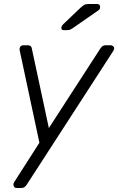

<svg xmlns="http://www.w3.org/2000/svg" viewBox="-20 -745 588 955"><path d="M63 190Q52 190 48 180Q44 170 53 157L176 -35L78 -494Q76 -504 80.5 -512Q85 -520 99 -520H117Q127 -520 132 -516Q137 -512 138 -505L223 -108L480 -505Q484 -511 490 -515.5Q496 -520 506 -520H530Q538 -520 545 -512.5Q552 -505 543 -491L112 175Q108 181 102 185.5Q96 190 86 190ZM298 -595Q282 -595 286 -611Q288 -618 294 -624L381 -707Q392 -717 399.5 -721Q407 -725 422 -725H463Q478 -725 478 -710Q478 -699 470 -694L342 -605Q332 -598 325.5 -596.5Q319 -595 309 -595Z"/></svg>

Font: Rubik Light
Style: Italic
Weight: 300
Italic angle: -12°
Designer: Hubert and Fischer
Foundry: Hubert and Fischer
Version: Version 2.300;gftools[0.9.30]